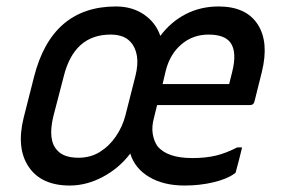

<svg xmlns="http://www.w3.org/2000/svg" viewBox="-20 -563 890 594"><path d="M339 -543Q389 -543 425.5 -518Q462 -493 476 -452Q509 -496 555 -519.5Q601 -543 656 -543Q741 -543 777 -488Q813 -433 790 -340L767 -248Q764 -238 754 -238H466L456 -197Q449 -171 452.5 -149Q456 -127 467 -111Q497 -74 575 -74Q616 -74 647.5 -81.5Q679 -89 714 -107H729Q725 -89 720 -70.5Q715 -52 710 -33Q710 -28 704 -25Q682 -9 640 1Q598 11 551 11Q486 11 441.5 -15.5Q397 -42 383 -88Q349 -43 298.5 -16Q248 11 196 11Q108 11 69 -46.5Q30 -104 53 -198L85 -324Q140 -543 339 -543ZM625 -456Q577 -456 541.5 -426Q506 -396 493 -345L483 -303H689L698 -339Q714 -402 693 -431Q675 -456 625 -456ZM145 -203Q127 -128 158 -97Q178 -75 223 -75Q260 -75 289 -93Q318 -111 338.5 -141Q359 -171 368 -206L399 -328Q408 -364 403.5 -390.5Q399 -417 384 -433Q364 -456 322 -456Q209 -456 177 -326Z"/></svg>

Font: Recursive Sn Lnr St
Style: Italic
Weight: 400
Italic angle: -15°
Version: Version 1.079;hotconv 1.0.112;makeotfexe 2.5.65598; ttfautoh